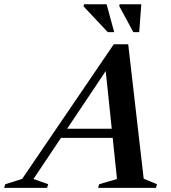

<svg xmlns="http://www.w3.org/2000/svg" viewBox="-94 -904 823 924"><path d="M174.5 -240.5 189 -284.5H514.5L500 -240.5ZM597.5 -44 661.5 -17.5 656.5 0H378L383.5 -17.5L469 -42.5L411.5 -593.5L436.5 -594.5L67 -42.5L138 -17.5L132.5 0H-74L-68.5 -17.5L12.5 -43L453.5 -691H523ZM455.5 -749.5H424.5L308 -873.5L310.5 -883.5H419ZM576 -749.5H547.5L480 -874.5L481.5 -883.5H586Z"/></svg>

Font: Newsreader 36pt SemiBold
Style: Italic
Weight: 600
Italic angle: -17°
Designer: Hugues Gentile
Foundry: Production Type
Version: Version 1.003